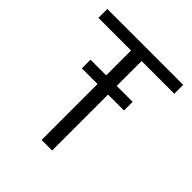

<svg xmlns="http://www.w3.org/2000/svg" viewBox="-192 -846 981 981"><g transform="rotate(45 298.5 -355.5)"><path d="M452.1 -466.8V-404.3H336.9V0H260.7V-404.3H147.5V-466.8H260.7V-646.5H24.9V-710.9H573.2V-646.5H336.9V-466.8Z"/></g></svg>

Font: Vazirmatn RD Light
Style: Regular
Weight: 300
Designer: Saber Rastikerdar
Foundry: Saber Rastikerdar
Version: Version 32.102